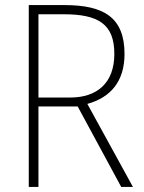

<svg xmlns="http://www.w3.org/2000/svg" viewBox="-20 -734 564 754"><path d="M234 -714H93V0H131V-316H285L456 0H502L323 -326C414 -351 469 -414 469 -522C469 -666 387 -714 234 -714ZM230 -678C367 -678 429 -639 429 -522C429 -408 361 -351 256 -351H131V-678Z"/></svg>

Font: Noto Sans Myanmar UI SemiCondensed ExtraLight
Style: Regular
Weight: 200
Width: 4
Designer: Monotype Design Team
Foundry: Monotype Imaging Inc.
Version: Version 2.103